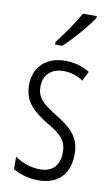

<svg xmlns="http://www.w3.org/2000/svg" viewBox="-88 -811 502 866"><g transform="rotate(10 163.0 -377.5)"><path d="M283 -757V-765H220C192 -716 161 -671 120 -618V-606H153C193 -643 254 -711 283 -757ZM293 -134C293 -218 245 -252 179 -294C116 -333 88 -357 88 -408C88 -463 124 -495 179 -495C212 -495 244 -485 269 -467L291 -511C259 -531 221 -542 179 -542C88 -542 36 -485 36 -407C36 -327 84 -290 151 -248C211 -213 239 -189 239 -133C239 -74 208 -40 150 -40C107 -40 64 -56 35 -78V-21C61 -5 102 10 151 10C243 10 293 -44 293 -134Z"/></g></svg>

Font: Noto Sans Khmer UI ExtraCondensed Light
Style: Regular
Weight: 300
Width: 2
Designer: Danh Hong and the Monotype Design Team
Foundry: Monotype Imaging Inc.
Version: Version 2.002